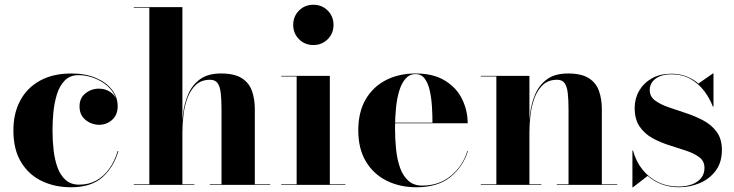

<svg xmlns="http://www.w3.org/2000/svg" viewBox="-20 -780 3096 810"><path d="M279.5 10Q211.5 10 156.5 -16.2Q101.5 -42.5 69 -95.8Q36.5 -149 36.5 -230Q36.5 -301.5 65.2 -355.5Q94 -409.5 148.8 -439.8Q203.5 -470 281.5 -470Q340 -470 384 -451.5Q428 -433 452.2 -401.8Q476.5 -370.5 476.5 -332Q476.5 -295.5 453.2 -274.5Q430 -253.5 397.5 -253.5Q379 -253.5 360 -262Q341 -270.5 328.2 -287.5Q315.5 -304.5 315.5 -331Q315.5 -366.5 340.5 -386.2Q365.5 -406 397.5 -406Q428.5 -406 452 -386.8Q475.5 -367.5 475.5 -332H474Q474 -362.5 459.2 -386.5Q444.5 -410.5 420.5 -427.5Q396.5 -444.5 368 -453.8Q339.5 -463 311.5 -463Q275 -463 253 -440.2Q231 -417.5 220 -381.8Q209 -346 205.2 -305.8Q201.5 -265.5 201.5 -230Q201.5 -187 206.2 -146Q211 -105 223 -72.5Q235 -40 257.2 -20.5Q279.5 -1 314 -1Q355 -1 386.8 -18.8Q418.5 -36.5 441.2 -68.5Q464 -100.5 476.5 -143H479.5Q460 -75 412.5 -32.5Q365 10 279.5 10Z M544.5 0V-2.5H610V-747.5H544.5V-750H749.5V-2.5H800V0ZM865 0V-2.5H914.5V-317.5Q914.5 -360 911.2 -387.8Q908 -415.5 897.8 -429.5Q887.5 -443.5 866.5 -443.5Q829.5 -443.5 806.5 -422Q783.5 -400.5 771 -366.8Q758.5 -333 754 -295Q749.5 -257 749.5 -223L747 -220.5Q747 -257.5 752.2 -300.5Q757.5 -343.5 773.8 -382Q790 -420.5 823.2 -445.2Q856.5 -470 912.5 -470Q968.5 -470 999.5 -450.5Q1030.5 -431 1042.8 -396.8Q1055 -362.5 1055 -319V-2.5H1120V0Z M1302 -590Q1266 -590 1241.5 -614.5Q1217 -639 1217 -675Q1217 -711 1241.5 -735.5Q1266 -760 1302 -760Q1338 -760 1362.5 -735.5Q1387 -711 1387 -675Q1387 -639 1362.5 -614.5Q1338 -590 1302 -590ZM1371.5 -460V-2.5H1437V0H1166.5V-2.5H1231.5V-457.5H1166.5V-460Z M1737 10Q1666.5 10 1611 -17.8Q1555.5 -45.5 1523.5 -99Q1491.5 -152.5 1491.5 -230Q1491.5 -307.5 1522.8 -361Q1554 -414.5 1608.5 -442.2Q1663 -470 1733.5 -470Q1808 -470 1856.8 -440.2Q1905.5 -410.5 1929.2 -362.5Q1953 -314.5 1953 -260H1558.5V-262.5H1804.5Q1804.5 -296 1802.2 -331.5Q1800 -367 1793 -398Q1786 -429 1771.8 -448.2Q1757.5 -467.5 1733.5 -467.5Q1708 -467.5 1691 -448.2Q1674 -429 1664.2 -396.5Q1654.5 -364 1650.5 -323.5Q1646.5 -283 1646.5 -240Q1646.5 -191.5 1651.2 -147.8Q1656 -104 1668.5 -70.2Q1681 -36.5 1703.5 -16.8Q1726 3 1761 3Q1832.5 3 1882.8 -38.8Q1933 -80.5 1951.5 -143H1954Q1934.5 -78 1881 -34Q1827.5 10 1737 10Z M2213.5 -460V-2.5H2264V0H2008.5V-2.5H2074V-457.5H2008.5V-460ZM2519 -319V-2.5H2584V0H2329V-2.5H2378.5V-317.5Q2378.5 -359.5 2375.2 -387.5Q2372 -415.5 2361.8 -429.5Q2351.5 -443.5 2330.5 -443.5Q2293.5 -443.5 2270.5 -422Q2247.5 -400.5 2235 -366.8Q2222.5 -333 2218 -295Q2213.5 -257 2213.5 -223L2211 -220.5Q2211 -257.5 2216.2 -300.5Q2221.5 -343.5 2237.8 -382Q2254 -420.5 2287.2 -445.2Q2320.5 -470 2376.5 -470Q2432.5 -470 2463.5 -450.5Q2494.5 -431 2506.8 -396.8Q2519 -362.5 2519 -319Z M2648 10V-145H2650.5Q2663 -99 2690.2 -64.8Q2717.5 -30.5 2756.2 -11.8Q2795 7 2842 7Q2874 7 2899 -2.2Q2924 -11.5 2938 -29Q2952 -46.5 2952 -72Q2952 -100 2930.8 -116.2Q2909.5 -132.5 2876 -143.8Q2842.5 -155 2804.8 -166.8Q2767 -178.5 2733.5 -196.8Q2700 -215 2678.8 -245.5Q2657.5 -276 2657.5 -325Q2657.5 -364.5 2676.5 -397.2Q2695.5 -430 2730.2 -449.5Q2765 -469 2812.5 -469Q2848 -469 2876.5 -457.5Q2905 -446 2926.5 -427.5L2987.5 -470H2990V-330H2987.5Q2974 -365.5 2950.5 -396.5Q2927 -427.5 2892.8 -447Q2858.5 -466.5 2813 -466.5Q2784 -466.5 2763.5 -458Q2743 -449.5 2732 -434.5Q2721 -419.5 2721 -400.5Q2721 -373 2743 -356.5Q2765 -340 2799.8 -327.8Q2834.5 -315.5 2873.2 -303Q2912 -290.5 2946.8 -272Q2981.5 -253.5 3003.5 -223.8Q3025.5 -194 3025.5 -147Q3025.5 -95 2999.5 -60Q2973.5 -25 2932 -7.5Q2890.5 10 2844.5 10Q2805 10 2771.8 -2.5Q2738.5 -15 2712.5 -38L2650.5 10Z"/></svg>

Font: Bodoni Moda 72pt
Style: Bold
Weight: 700
Designer: Owen Earl
Foundry: indestructible type
Version: Version 2.004